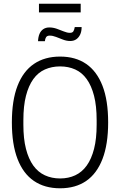

<svg xmlns="http://www.w3.org/2000/svg" viewBox="-20 -1003 647 1035"><path d="M304 12Q221 12 163 -27.5Q105 -67 74.5 -146Q44 -225 44 -343Q44 -462 74.5 -540.5Q105 -619 163 -658.5Q221 -698 304 -698Q387 -698 444.5 -658.5Q502 -619 532.5 -540.5Q563 -462 563 -343Q563 -225 532.5 -146Q502 -67 444.5 -27.5Q387 12 304 12ZM304 -41Q349 -41 385.5 -58Q422 -75 447.5 -110.5Q473 -146 487 -200.5Q501 -255 501 -331V-355Q501 -432 487 -486.5Q473 -541 447.5 -576.5Q422 -612 385.5 -628.5Q349 -645 304 -645Q259 -645 222 -628.5Q185 -612 159.5 -576.5Q134 -541 120 -486.5Q106 -432 106 -355V-331Q106 -255 120 -200.5Q134 -146 159.5 -110.5Q185 -75 222 -58Q259 -41 304 -41ZM185 -781Q186 -804 193 -820.5Q200 -837 213.5 -846Q227 -855 246 -855Q266 -855 286 -848Q306 -841 324 -833.5Q342 -826 357 -826Q371 -826 376 -835Q381 -844 383 -857H420Q420 -834 412.5 -817.5Q405 -801 391.5 -791.5Q378 -782 359 -782Q339 -782 319.5 -789.5Q300 -797 282 -804Q264 -811 248 -811Q234 -811 228.5 -802.5Q223 -794 222 -781ZM190 -936V-983H415V-936Z"/></svg>

Font: Archivo Condensed ExtraLight
Style: Regular
Weight: 250
Width: 3
Designer: Hector Gatti
Foundry: Omnibus-Type
Version: Version 2.001